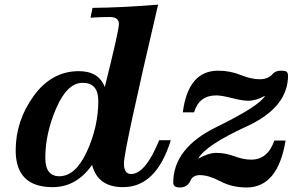

<svg xmlns="http://www.w3.org/2000/svg" viewBox="-20 -810 1317 842"><path d="M520 10.7Q408.7 10.7 383.8 -86.9Q315.4 10.7 210.9 10.7Q48.8 10.7 48.8 -150.4Q48.8 -280.3 127.7 -389.2Q206.5 -498 325.7 -498Q412.6 -498 439.5 -428.2Q501.5 -676.3 501.5 -704.6Q501.5 -735.4 460.4 -735.4Q419.4 -735.4 377 -732.4L385.7 -775.4Q519 -776.9 673.3 -789.6Q523.4 -148.9 523.4 -93.8Q523.4 -46.9 554.7 -46.9Q617.7 -46.9 678.2 -195.3H729Q665.5 10.7 520 10.7ZM240.2 -37.1Q311.5 -37.1 361.3 -146Q411.1 -254.9 411.1 -367.2Q411.1 -446.8 342.3 -446.8Q274.9 -446.8 226.8 -335.9Q178.7 -225.1 178.7 -117.7Q178.7 -37.1 240.2 -37.1ZM1061 12.2Q998 12.2 946.5 -14.9Q895 -42 856.9 -42Q825.7 -42 815.9 -19Q802.2 12.2 768.6 12.2Q739.7 12.2 739.7 -8.8Q739.7 -160.2 929.2 -252.9Q1118.7 -345.7 1142.6 -390.1Q1103 -368.2 1068.4 -368.2Q1042.5 -368.2 997.1 -379.9Q951.7 -391.6 928.2 -391.6Q853 -391.6 831.1 -317.4H781.7Q805.2 -500 936.5 -500Q988.8 -500 1035.4 -481.2Q1082 -462.4 1119.1 -462.4Q1156.2 -462.4 1176.3 -486.3Q1188.5 -500 1211.9 -500Q1234.4 -500 1238.8 -493.7Q1243.2 -487.3 1243.2 -479Q1243.2 -338.9 1061.8 -255.6Q880.4 -172.4 849.6 -114.3Q894 -139.6 928.7 -139.6Q967.8 -139.6 1007.8 -124.8Q1047.9 -109.9 1081.5 -109.9Q1154.3 -109.9 1183.1 -193.8H1232.4Q1198.7 12.2 1061 12.2Z"/></svg>

Font: Munson
Style: Bold Italic
Weight: 700
Italic angle: -12°
Designer: Paul James MIller
Foundry: High-Logic / Made with FontCreator
Version: Version 2.10;May 5, 2019;FontCreator 11.5.0.2430 64-bit